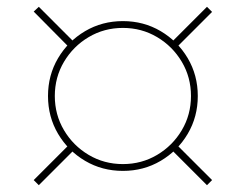

<svg xmlns="http://www.w3.org/2000/svg" viewBox="-20 -647 722 564"><path d="M341 -145Q280 -145 230 -174.5Q180 -204 150.5 -254Q121 -304 121 -365Q121 -426 150.5 -476Q180 -526 230 -555.5Q280 -585 341 -585Q402 -585 452 -555.5Q502 -526 531.5 -476Q561 -426 561 -365Q561 -304 531.5 -254Q502 -204 452 -174.5Q402 -145 341 -145ZM341 -165Q396 -165 441.5 -192Q487 -219 514 -264.5Q541 -310 541 -365Q541 -420 514 -465.5Q487 -511 441.5 -538Q396 -565 341 -565Q286 -565 240.5 -538Q195 -511 168 -465.5Q141 -420 141 -365Q141 -310 168 -264.5Q195 -219 240.5 -192Q286 -165 341 -165ZM94 -103 79 -118 185 -224 200 -209ZM588 -103 482 -209 497 -224 603 -118ZM185 -506 79 -613 94 -627 200 -521ZM497 -506 482 -521 588 -627 603 -612Z"/></svg>

Font: M PLUS 2 Thin Thin
Style: Regular
Weight: 250
Version: Version 1.001